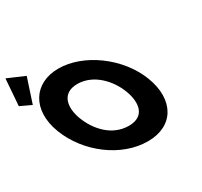

<svg xmlns="http://www.w3.org/2000/svg" viewBox="-431 -1244 1598 1522"><g transform="rotate(-30 368.5 -483.5)"><path d="M-235.4 -738.3 -134.5 -691.3 -60.8 -915.2 -217 -982.4ZM-67.2 -413C25.7 -172 269.7 15 513.7 15C750.7 15 856.7 -172 763.8 -413C671 -654 413.3 -840 184.3 -840C-42.7 -840 -160 -654 -67.2 -413ZM135.8 -413C88.4 -536 109 -659 254 -659C400 -659 513.4 -536 560.8 -413C608.2 -290 593.6 -167 443.6 -167C289.6 -167 183.2 -290 135.8 -413Z"/></g></svg>

Font: Hussar
Style: BdOpOblFour
Weight: 700
Foundry: Cannot Into Space Fonts
Version: Version 2.00